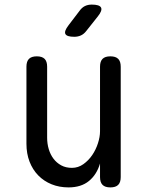

<svg xmlns="http://www.w3.org/2000/svg" viewBox="-20 -805 640 835"><path d="M415 -234V-515Q415 -538 426 -549Q437 -560 460 -560Q483 -560 494 -549Q505 -538 505 -515V-35Q505 -12 494 -1Q483 10 460 10Q437 10 426 -1Q415 -12 415 -35V-94Q401 -46 367 -18Q333 10 278 10Q238 10 204.5 -3.5Q171 -17 146.5 -42Q122 -67 108.5 -102Q95 -137 95 -180V-515Q95 -538 106 -549Q117 -560 140 -560Q163 -560 174 -549Q185 -538 185 -515V-206Q185 -180 192 -156.5Q199 -133 212.5 -115Q226 -97 246 -86Q266 -75 293 -75Q320 -75 342.5 -91Q365 -107 381 -130.5Q397 -154 406 -182Q415 -210 415 -234ZM355 -670Q345 -657 332 -651Q319 -645 303 -645Q271 -645 264.5 -657Q258 -669 278 -695L326 -758Q336 -772 349 -778.5Q362 -785 379 -785Q413 -785 419.5 -772Q426 -759 405 -733Z"/></svg>

Font: Maple Mono NF CN
Style: Regular
Weight: 400
Monospace: yes
Designer: subframe7536
Version: Version 7.000